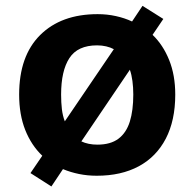

<svg xmlns="http://www.w3.org/2000/svg" viewBox="-20 -606 682 673"><path d="M594.3 -274.5Q594.3 -183.7 561.1 -119.9Q527.8 -56.2 466.3 -23.1Q404.8 10 319.3 10Q286.6 10 257 3.9Q227.5 -2.1 200.7 -13.2L160.1 47.6L86.8 0.7L128.2 -60.1Q89.8 -96.7 68.4 -150.5Q47.1 -204.4 47.1 -274.5Q47.1 -409.9 120.8 -483.2Q194.5 -556.4 322.3 -556.4Q355.6 -556.4 386.2 -549.6Q416.8 -542.9 442.9 -530.7L479.5 -585.5L552.5 -539.6L514.8 -483.9Q551.8 -448.3 573 -395.4Q594.3 -342.6 594.3 -274.5ZM194.2 -274.5Q194.2 -246.9 196.9 -223.5Q199.7 -200.2 207.2 -180.7L379 -433.6Q366.9 -440.1 352 -443.5Q337.2 -447 320.3 -447Q252.3 -447 223.3 -402.4Q194.2 -357.9 194.2 -274.5ZM447.2 -274.5Q447.2 -299.9 444.2 -322.1Q441.3 -344.2 435.2 -361.5L265.2 -110.4Q276.7 -104.9 291.1 -101.9Q305.5 -99 321.3 -99Q367.4 -99 395.1 -119.7Q422.7 -140.5 435 -179.6Q447.2 -218.8 447.2 -274.5Z"/></svg>

Font: Noto Sans Khmer UI
Style: Regular
Weight: 400
Designer: Danh Hong and the Monotype Design Team
Foundry: Monotype Imaging Inc.
Version: Version 2.002